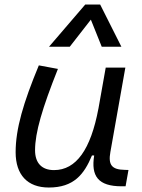

<svg xmlns="http://www.w3.org/2000/svg" viewBox="-20 -815 626 845"><path d="M194.8 10.3C304.7 10.3 350.1 -47.4 384.8 -130.9H394.5C379.9 -40 411.6 4.9 515.6 4.9H532.7L545.4 -66.9L528.8 -67.4C471.7 -68.4 455.6 -89.4 465.8 -146L531.7 -517.6H445.3L413.1 -336.4V-336.9C379.4 -157.2 315.4 -66.4 217.8 -66.4C164.1 -66.4 134.3 -97.2 134.3 -153.8C134.3 -231.9 166 -338.9 234.9 -511.7L150.9 -527.3C82.5 -362.3 48.8 -248 48.8 -145C48.8 -45.4 101.1 10.3 194.8 10.3ZM420.9 -794.9H355L195.8 -609.4H287.1L379.9 -728.5L427.7 -609.4H514.2Z"/></svg>

Font: Cascadia Mono SemiLight
Style: Italic
Weight: 350
Italic angle: -10°
Monospace: yes
Designer: Aaron Bell
Foundry: Saja Typeworks
Version: Version 2404.023